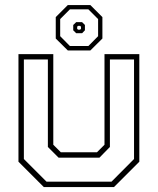

<svg xmlns="http://www.w3.org/2000/svg" viewBox="-20 -760 641 780"><path d="M158 0 55 -103V-540H196.5V-172L227 -141.5H374L404.5 -172V-540H546V-103L443 0ZM169 -22H433L524.5 -114V-518.5H426.5V-163L384 -119.5H218L174.5 -163V-518.5H77V-114ZM255.5 -555 206.5 -603.5V-690.5L255.5 -739.5H347L396 -690.5V-603.5L347 -555ZM264 -573H339L378.5 -613V-682.5L339 -722H264L224.5 -682.5V-613ZM289.5 -625 277.5 -637V-658.5L289.5 -670H313.5L325 -658.5V-637L313.5 -625ZM297 -639.5H305.5L309 -643V-651.5L305.5 -655H297L293.5 -651.5V-643Z"/></svg>

Font: Tourney ExtraLight
Style: Regular
Weight: 250
Designer: Tyler Finck
Foundry: Etcetera Type Co
Version: Version 1.015